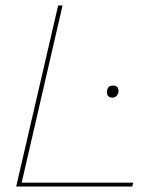

<svg xmlns="http://www.w3.org/2000/svg" viewBox="-20 -680 572 700"><path d="M59 -14H466L462 0H39L192 -660H208ZM390 -324Q370 -324 370 -344Q370 -368 392 -368Q412 -368 412 -348Q412 -338 405.5 -331Q399 -324 390 -324Z"/></svg>

Font: Elaine Sans Thin
Style: Italic
Weight: 250
Italic angle: -13°
Designer: Wei Huang
Foundry: Wei Huang
Version: Version 2.001;December 24, 2019;FontCreator 12.0.0.2547 64-b